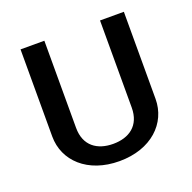

<svg xmlns="http://www.w3.org/2000/svg" viewBox="-98 -598 714 713"><g transform="rotate(-20 258.5 -242.0)"><path d="M54.2 -155.8C54.2 -60 132.5 15.8 258.3 15.8C384.2 15.8 462.5 -60 462.5 -155.8V-500H368.3V-155.8C368.3 -84.2 320.8 -52.5 258.3 -52.5C195.8 -52.5 148.3 -84.2 148.3 -155.8V-500H54.2Z"/></g></svg>

Font: Boon Medium
Style: Regular
Weight: 500
Designer: Sungsit Sawaiwan
Foundry: FontUni
Version: Version 2.0